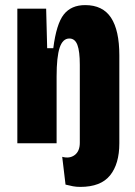

<svg xmlns="http://www.w3.org/2000/svg" viewBox="-20 -562 531 753"><path d="M48 0V-528H161L165 -373H189Q201 -468 230 -505Q259 -542 314 -542Q383 -542 415.5 -492.5Q448 -443 448 -345V0Q448 81 411.5 126Q375 171 295 171Q279 171 266 168.5Q253 166 237 162L224 53Q253 61 273 46Q293 31 293 -2V-308Q293 -361 283.5 -386Q274 -411 252 -411Q226 -411 214 -375Q202 -339 202 -262V0Z"/></svg>

Font: Bricolage Grotesque 12pt Condensed ExtraBold
Style: Regular
Weight: 800
Width: 3
Designer: Mathieu Triay
Foundry: Atelier Triay
Version: Version 1.001; ttfautohint (v1.8.4.7-5d5b);gftools[0.9.33.de